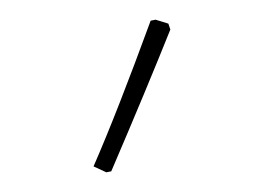

<svg xmlns="http://www.w3.org/2000/svg" viewBox="-20 -695 267 195"><path d="M133 -674 138 -675 151 -671 153 -665Q129 -605 93 -521L88 -520L75 -526Q99 -581 133 -674Z"/></svg>

Font: Alegreya Sans SC Thin
Style: Regular
Weight: 100
Designer: Juan Pablo del Peral
Foundry: Huerta Tipografica
Version: Version 2.007